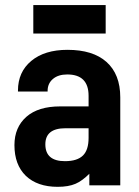

<svg xmlns="http://www.w3.org/2000/svg" viewBox="-20 -720 541 746"><path d="M393.6 -479.5Q447.3 -431.6 447.3 -341.8V0H327.1V-44.9Q314.5 -32.2 300.8 -22Q287.1 -11.7 273.4 -5.9Q246.1 5.9 204.1 5.9Q125 5.9 80.1 -37.1Q36.1 -80.1 36.1 -156.2Q36.1 -225.6 83 -266.6Q128.9 -306.6 213.9 -306.6H324.2V-347.7Q324.2 -430.7 241.2 -430.7Q206.1 -430.7 185.5 -413.1Q165 -395.5 165 -367.2V-364.3H49.8V-368.2Q49.8 -440.4 101.6 -483.4Q153.3 -526.4 242.2 -526.4Q340.8 -526.4 393.6 -479.5ZM302.7 -116.2Q324.2 -137.7 324.2 -184.6V-221.7H234.4Q156.2 -221.7 156.2 -159.2Q156.2 -93.8 232.4 -93.8Q280.3 -93.8 302.7 -116.2ZM109.4 -700.2H390.6V-589.8H109.4Z"/></svg>

Font: DINish
Style: Bold
Weight: 700
Designer: Bert Driehuis
Foundry: Playbeing
Version: Version 3.008; git-95204e4c-release